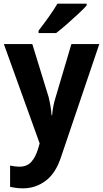

<svg xmlns="http://www.w3.org/2000/svg" viewBox="-20 -852 562 1046"><path d="M1 -612H156L245 -323Q251 -298 255 -274Q259 -250 261 -224H264Q266 -250 270.5 -273Q275 -296 283 -322L369 -612H521L312 5Q283 93 228 133.5Q173 174 106 174Q83 174 66 171.5Q49 169 35 166V50Q45 52 58.5 54Q72 56 87 56Q127 56 150.5 30Q174 4 188 -43L196 -71ZM452 -822Q436 -804 406 -776Q376 -748 343.5 -719.5Q311 -691 286 -672H190V-685Q215 -717 244 -757.5Q273 -798 293 -832H452Z"/></svg>

Font: Noto Sans Malayalam UI SemiCondensed
Style: Bold
Weight: 700
Width: 4
Designer: Jelle Bosma - Monotype Design Team
Foundry: Monotype Imaging Inc.
Version: Version 2.104; ttfautohint (v1.8.4.7-5d5b)